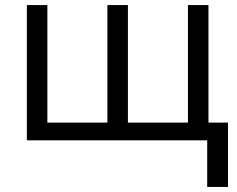

<svg xmlns="http://www.w3.org/2000/svg" viewBox="-20 -554 937 758"><path d="M485 -70H722V-534H803V-70H880V184H798V0H86V-534H167V-70H404V-534H485Z"/></svg>

Font: Stephens Clock
Style: Regular
Weight: 400
Designer: Peter Wiegel (catfonts.de) with slight modifications by DT1.org
Version: Version 0.9.1